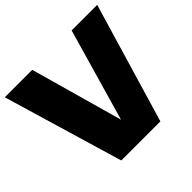

<svg xmlns="http://www.w3.org/2000/svg" viewBox="-181 -929 1118 1118"><g transform="rotate(-45 377.5 -370.0)"><path d="M216.5 0 -3 -740H223L406.5 -86.5H359.5L547.5 -740H758L538.5 0Z"/></g></svg>

Font: Encode Sans SC Black
Style: Regular
Weight: 900
Version: Version 3.002